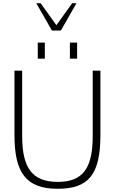

<svg xmlns="http://www.w3.org/2000/svg" viewBox="-20 -1162 715 1195"><path d="M70 -322C70 -87 142 13 339 13C532 13 605 -76 605 -322V-722H557V-315C557 -113 495 -30 340 -30C182 -30 118 -115 118 -315V-722H70ZM215 -797H259V-897H215ZM415 -797H460V-897H415ZM303 -972H359L456 -1142H429L331 -1005L233 -1142H206Z"/></svg>

Font: Perun ExtraLight
Style: Regular
Weight: 200
Foundry: Copyright (c) Stefan Peev, Context Ltd, 2016
Version: Version 1.089